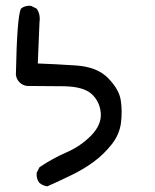

<svg xmlns="http://www.w3.org/2000/svg" viewBox="-20 -534 540 667"><path d="M144.5 113.3Q128.9 111.3 117.2 101.6Q105.5 87.9 107.4 66.4L117.2 46.9Q162.1 16.6 211.4 -4.9Q260.7 -26.4 296.9 -63.5Q333 -100.6 330.1 -140.6Q327.1 -180.7 298.8 -207Q270.5 -233.4 200.7 -234.4Q130.9 -235.4 74.2 -235.4Q58.6 -237.3 47.9 -248Q37.1 -258.8 35.2 -274.4Q39.1 -476.6 52.7 -503.9Q66.4 -515.6 87.9 -513.7L107.4 -503.9Q121.1 -484.4 117.2 -457L111.3 -313.5Q168.9 -311.5 243.2 -306.6Q317.4 -301.8 355.5 -262.7Q393.6 -223.6 399.4 -186.5Q405.3 -149.4 400.4 -108.4Q395.5 -67.4 368.2 -32.7Q340.8 2 306.6 27.3Q272.5 52.7 230.5 73.2Q188.5 93.8 144.5 113.3Z"/></svg>

Font: NaikaiFont
Style: Regular-Lite
Weight: 400
Version: Version 1.67